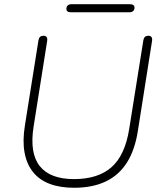

<svg xmlns="http://www.w3.org/2000/svg" viewBox="-20 -880 760 908"><path d="M330 8Q264 8 215 -10.5Q166 -29 136 -66.5Q106 -104 96 -159.5Q86 -215 98 -288L162 -690Q164 -701 170 -706Q176 -711 186 -711Q196 -711 200.5 -704.5Q205 -698 203 -686L139 -282Q119 -156 168 -94.5Q217 -33 330 -33Q443 -33 507 -89Q571 -145 591 -270L658 -690Q660 -701 666 -706Q672 -711 682 -711Q692 -711 696.5 -704.5Q701 -698 699 -686L632 -261Q618 -171 580.5 -111.5Q543 -52 480.5 -22Q418 8 330 8ZM315 -822Q294 -822 294 -838Q294 -849 300.5 -854.5Q307 -860 317 -860H595Q616 -860 616 -844Q616 -834 610 -828Q604 -822 593 -822Z"/></svg>

Font: Nunito ExtraLight ExtraLight
Style: Italic
Weight: 250
Italic angle: -9°
Version: Version 3.602